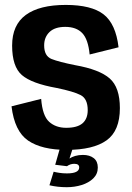

<svg xmlns="http://www.w3.org/2000/svg" viewBox="-20 -620 552 800"><path d="M258 4.5Q154 4.5 97.2 -34.2Q40.5 -73 28 -177L151.5 -208Q157 -137.5 184.8 -112.5Q212.5 -87.5 256 -87.5Q302 -87.5 323.8 -106.2Q345.5 -125 345.5 -161Q345.5 -208.5 316 -223.8Q286.5 -239 216 -253.5Q112 -272 71.2 -307.2Q30.5 -342.5 30.5 -430Q30.5 -516 87.5 -557.8Q144.5 -599.5 254 -599.5Q361 -599.5 411.8 -560Q462.5 -520.5 474 -423L353.5 -393Q347.5 -456 322.8 -482Q298 -508 252 -508Q208.5 -508 186.2 -486.5Q164 -465 164 -431Q164 -386.5 194.8 -374.2Q225.5 -362 293 -348.5Q394.5 -330.5 437 -293.2Q479.5 -256 479.5 -169.5Q479.5 -75 424 -35.2Q368.5 4.5 258 4.5ZM258 160Q220.5 160 186 152L203.5 95.5Q213 98 227.5 100.2Q242 102.5 258.5 102.5Q310 102.5 310 77.5Q310 62.5 289.5 62.5Q273 62.5 259 72.5L210 66.5L229 0H282.5L269.5 40.5Q279 34 293.2 29.8Q307.5 25.5 325.5 25.5Q353.5 25.5 370.5 38.8Q387.5 52 387.5 78Q387.5 105 368.8 123.2Q350 141.5 320.5 150.8Q291 160 258 160Z"/></svg>

Font: Anybody SemiBold
Style: Regular
Weight: 600
Designer: Tyler Finck
Foundry: Etcetera Type Company
Version: Version 1.010; ttfautohint (v1.8.3) -l 8 -r 50 -G 200 -x 14 